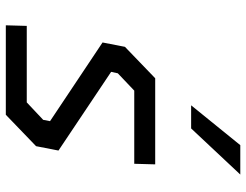

<svg xmlns="http://www.w3.org/2000/svg" viewBox="-113 -733 846 660"><g transform="rotate(90 310.0 -403.0)"><path d="M67 0H374.5L482.5 -104L497.5 -181L227 -362L232 -385L291.5 -441.5H543L545 -513.5H249L141 -409.5L126 -332.5L396.5 -152L392 -128.5L332 -72H69ZM342 -637 479 -806H580L421.5 -637Z"/></g></svg>

Font: Monaspace Krypton
Style: Italic
Weight: 400
Italic angle: -11°
Designer: Riley Cran & the Lettermatic Team
Foundry: Lettermatic
Version: Version 1.101 (Monaspace Krypton)